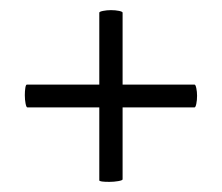

<svg xmlns="http://www.w3.org/2000/svg" viewBox="-20 -379 438 379"><path d="M29 -191Q29 -199 30 -205.5Q31 -212 33 -212H364Q366 -212 367.5 -205Q369 -198 369 -190Q369 -181 367.5 -174Q366 -167 364 -167H34Q32 -167 30.5 -174.5Q29 -182 29 -191ZM196 -20Q176 -20 176 -23V-354Q176 -356 183.5 -357.5Q191 -359 199 -359Q208 -359 215 -357.5Q222 -356 222 -354V-25Q222 -23 213.5 -21.5Q205 -20 196 -20Z"/></svg>

Font: Cormorant Garamond SemiBold
Style: Regular
Weight: 600
Designer: Christian Thalmann (Catharsis Fonts)
Foundry: Catharsis Fonts
Version: Version 4.000